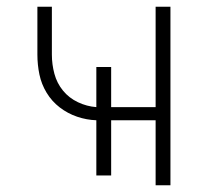

<svg xmlns="http://www.w3.org/2000/svg" viewBox="-20 -550 616 570"><path d="M442 0H486V-530H442V-232H310V-351H266V-232Q238 -234 211.5 -246.5Q185 -259 167 -281Q149 -303 141.5 -331Q134 -359 134 -388V-530H91V-388Q91 -358 97 -329Q103 -300 118.5 -274.5Q134 -249 157.5 -231Q181 -213 209 -203.5Q237 -194 266 -193V-29H310V-193H442Z"/></svg>

Font: Iosevka Sparkle Extralight
Style: Regular
Weight: 200
Designer: Belleve Invis
Foundry: Belleve Invis
Version: Version 4.5.0; ttfautohint (v1.8.3)